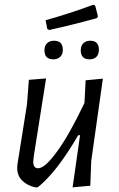

<svg xmlns="http://www.w3.org/2000/svg" viewBox="-20 -801 511 825"><path d="M382 -781 389 -777 401 -730 396 -723Q295 -695 191 -672L183 -677L176 -714Q276 -742 382 -781ZM368 -626Q405 -626 405 -587Q405 -568 394.5 -557Q384 -546 365 -546Q327 -546 327 -585Q327 -604 338 -615Q349 -626 368 -626ZM212 -626Q250 -626 250 -587Q250 -568 239 -557Q228 -546 209 -546Q171 -546 171 -585Q171 -604 182 -615Q193 -626 212 -626ZM178 -464 125 -129 123 -108Q122 -78 144 -78Q173 -78 226 -151Q279 -224 343 -359L348 -456L422 -463L372 -109L368 -3L292 4L324 -220H316Q223 -60 142 4H131Q96 -4 74.5 -26Q53 -48 54 -82L55 -95L96 -353L104 -458Z"/></svg>

Font: Alegreya Sans
Style: Italic
Weight: 400
Italic angle: -7°
Designer: Juan Pablo del Peral
Foundry: Huerta Tipografica
Version: Version 2.007